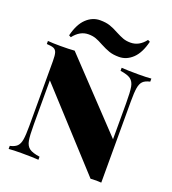

<svg xmlns="http://www.w3.org/2000/svg" viewBox="-164 -1061 1060 1183"><g transform="rotate(20 366.0 -469.0)"><path d="M29.8 0ZM412.1 -902.3Q440.9 -887.2 461.9 -879.6Q482.9 -872.1 510.3 -872.1Q566.4 -872.1 606.9 -924.8L621.1 -918Q602.1 -840.3 562.5 -802.7Q522.9 -765.1 473.1 -765.1Q435.1 -765.1 408.4 -774.4Q381.8 -783.7 348.6 -801.3Q320.8 -816.9 299.6 -824.5Q278.3 -832 251 -832Q195.3 -832 153.8 -777.8L140.1 -785.2Q159.2 -862.8 199 -900.4Q238.8 -938 289.1 -938Q326.7 -938 353.5 -929Q380.4 -919.9 412.1 -902.3ZM636.7 -532.2V0Q622.1 -1.5 604 -1.5Q586.4 -1.5 566.4 0L123.5 -483.9V-195.8Q123.5 -122.1 129.4 -89.8Q135.3 -57.6 155.8 -42.2Q176.3 -26.9 224.6 -20V0Q184.6 -2.9 112.3 -2.9Q59.6 -2.9 29.3 0V-20Q60.5 -26.9 75.4 -41.5Q90.3 -56.2 95.5 -86.2Q100.6 -116.2 100.6 -175.8V-602.1Q100.6 -639.6 95.2 -656.7Q89.8 -673.8 75.4 -680.2Q61 -686.5 29.3 -688V-708Q59.6 -705.1 112.3 -705.1Q167.5 -705.1 204.6 -708L613.3 -275.9V-512.2Q613.3 -585.9 607.4 -618.2Q601.6 -650.4 581.3 -665.8Q561 -681.2 512.7 -688V-708Q553.2 -705.1 624.5 -705.1Q677.7 -705.1 707.5 -708V-688Q676.3 -681.2 661.6 -666.5Q647 -651.9 641.8 -621.8Q636.7 -591.8 636.7 -532.2Z"/></g></svg>

Font: TypoPRO Playfair Display SC
Style: Regular
Weight: 900
Designer: Claus Eggers Sørensen
Foundry: Claus Eggers Sørensen
Version: Version 1.004;PS 001.004;hotconv 1.0.70;makeotf.lib2.5.58329